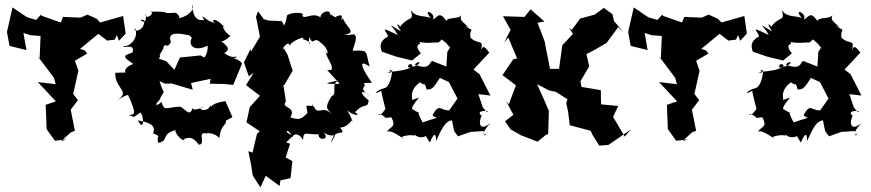

<svg xmlns="http://www.w3.org/2000/svg" viewBox="-20 -591 3756 828"><path d="M493 -415 522 -446 511 -522 412 -494 397 -510 357 -528 327 -515 252 -518 242 -494 162 -522 156 -527 136 -505 96 -517 34 -559 10 -453 21 -393 94 -375 81 -449 112 -439 155 -436 151 -340 143 -348 213 -255 220 -228 143 -237 221 -154 177 -139 180 -64 181 -34 217 16 267 10 244 18 285 -20 303 -27 285 -118 316 -159 292 -191 293 -174 318 -286 303 -329 356 -360 345 -374 325 -380 404 -445 442 -416 475 -420 484 -440Z M981 -85 982 -87 952 -155C867 -141 901 -119 887 -136C875 -101 817 -123 861 -130C849 -125 802 -107 811 -131C801 -77 776 -127 756 -131C696 -129 689 -108 676 -152C666 -137 637 -130 667 -159C695 -219 689 -168 668 -241L692 -230L720 -231L811 -204L804 -233L888 -251L885 -230L942 -229L986 -225L1023 -315C1021 -337 961 -342 1001 -342C993 -357 993 -330 947 -362C971 -377 968 -387 934 -413C952 -411 983 -448 976 -436C950 -444 926 -500 955 -464C906 -529 883 -498 911 -492C868 -495 840 -545 860 -505C848 -504 812 -496 809 -571C830 -535 737 -499 753 -520C738 -545 729 -533 707 -535C686 -534 708 -544 623 -540C660 -542 602 -494 606 -535C624 -464 560 -519 603 -503C600 -444 543 -459 564 -467C580 -413 522 -385 514 -393C502 -377 564 -409 552 -365C516 -351 501 -351 555 -315C508 -300 511 -263 545 -279L477 -277C475 -206 549 -198 482 -157C520 -180 520 -177 532 -182C572 -94 561 -97 533 -95C567 -88 545 -77 585 -106C604 -87 600 -19 575 -72C626 -62 654 -51 640 -16C681 1 651 -7 663 25C711 16 671 -14 741 -31C719 -29 785 45 775 -4C769 27 797 -26 837 33C872 32 824 -30 875 -14C858 -17 902 -24 926 5C934 -68 964 -44 951 -81C932 -39 945 -35 951 -69ZM854 -326 890 -327 845 -352 756 -343 732 -290 697 -327C622 -356 675 -314 669 -356L683 -378C691 -418 699 -373 717 -410C702 -448 737 -451 783 -441C817 -441 804 -399 819 -436C786 -421 798 -357 876 -394C876 -326 825 -328 837 -295Z M1208 -477 1195 -500 1141 -502 1118 -508 1093 -542 1084 -519 1101 -433 1063 -369 1060 -379 1032 -322 1053 -262 1074 -277 1041 -224 1101 -178 1057 -129 1043 -63 1100 -25 1088 -13 1069 67 1051 61 1063 121 1070 166 1103 217 1126 167 1186 211 1189 187 1233 177 1241 104 1212 88 1231 29 1214 23 1244 -6C1188 -28 1232 -45 1243 12C1232 -10 1266 -27 1287 13C1289 -30 1299 -9 1354 -12C1351 20 1408 10 1374 -20C1429 15 1439 -37 1407 26C1423 -49 1480 5 1447 -41C1439 -45 1465 -29 1500 -75C1492 -64 1515 -50 1476 -118C1491 -96 1545 -86 1511 -107C1554 -153 1565 -119 1570 -158C1519 -198 1544 -208 1579 -173C1515 -220 1567 -210 1549 -233L1584 -234C1547 -286 1516 -343 1574 -304C1555 -369 1573 -376 1504 -372C1493 -369 1530 -433 1507 -442C1550 -461 1517 -436 1460 -441C1529 -446 1465 -482 1459 -513C1435 -482 1482 -549 1422 -515C1462 -486 1390 -551 1401 -520C1416 -555 1362 -543 1362 -516C1328 -541 1291 -503 1283 -525C1301 -535 1246 -543 1218 -525C1207 -460 1197 -485 1197 -485ZM1306 -104C1279 -77 1272 -72 1232 -85C1261 -134 1188 -123 1213 -153L1202 -225L1206 -224L1242 -286L1220 -355L1204 -383C1185 -363 1225 -427 1230 -392C1229 -411 1302 -441 1286 -422C1341 -407 1304 -380 1314 -431C1333 -387 1331 -439 1363 -407C1412 -369 1386 -339 1383 -380C1382 -337 1438 -293 1396 -284C1403 -287 1420 -291 1391 -289L1445 -229C1379 -230 1369 -229 1439 -244C1405 -227 1437 -186 1410 -176C1373 -120 1397 -119 1412 -98C1367 -145 1350 -79 1325 -147C1334 -93 1359 -143 1301 -134Z M2062 -128 2043 -185 2095 -179 2048 -271 2022 -291 2090 -364C2069 -393 2060 -398 2053 -366C2067 -429 2049 -394 2010 -427C2003 -448 2014 -458 2013 -463C1999 -470 1968 -490 2001 -473C1971 -502 1961 -502 1970 -528C1964 -507 1911 -519 1905 -501C1873 -546 1869 -517 1846 -506C1864 -534 1797 -561 1838 -513C1814 -525 1770 -514 1751 -549C1767 -494 1744 -527 1704 -474C1710 -478 1676 -507 1709 -456C1635 -500 1675 -481 1695 -440C1607 -483 1648 -458 1653 -435C1660 -433 1604 -420 1627 -368L1688 -347L1757 -330L1795 -361C1754 -412 1813 -393 1783 -414C1773 -418 1786 -401 1860 -408C1887 -400 1902 -463 1873 -429C1930 -391 1896 -398 1945 -372C1937 -410 1929 -401 1909 -367L1905 -304L1847 -327C1830 -333 1844 -283 1769 -312C1781 -330 1798 -322 1783 -313C1709 -273 1750 -339 1760 -304C1730 -288 1705 -285 1650 -280C1688 -269 1640 -299 1671 -286C1670 -269 1663 -215 1635 -210C1604 -203 1582 -174 1628 -202C1616 -218 1636 -148 1642 -122C1647 -128 1617 -80 1612 -100C1664 -84 1616 -80 1668 -85C1690 -41 1667 -50 1645 -19C1660 -43 1729 17 1723 8C1683 -1 1764 -15 1767 -4C1762 -26 1779 20 1826 -9C1798 -30 1808 -18 1834 24C1852 -22 1862 -16 1860 17C1871 1 1892 -70 1929 -72C1942 -12 1932 -36 1955 -3L2008 -22L2066 -26L2069 -7L2085 -17C2049 2 2071 -37 2098 -63C2049 -20 2041 -60 2057 -92C2024 -117 2099 -116 2080 -107ZM1754 -159C1767 -157 1735 -195 1791 -236C1814 -217 1810 -242 1820 -205C1846 -204 1852 -217 1877 -255L1916 -237L1953 -166L1917 -115C1876 -114 1876 -149 1845 -94C1866 -75 1883 -92 1803 -63C1766 -127 1807 -92 1763 -117C1773 -123 1731 -105 1787 -170Z M2377 -195 2427 -163 2422 -146 2430 -109 2437 -51 2527 -27 2535 -10 2564 37 2604 34 2701 -33 2674 -2 2624 -87 2646 -134 2572 -141 2571 -202 2549 -206 2488 -216 2483 -240 2521 -305 2509 -358 2539 -373 2596 -406 2646 -474 2668 -453 2628 -500 2621 -530 2584 -557 2545 -528 2482 -511 2446 -462 2434 -471 2451 -445 2405 -396 2391 -294H2352L2329 -410L2334 -399L2298 -493L2328 -498L2268 -551L2242 -518L2149 -521L2182 -462L2154 -407L2172 -429L2210 -339L2193 -335L2147 -267C2166 -252 2186 -238 2205 -223L2174 -141L2162 -156L2194 -96L2158 -68L2182 -33L2226 -8L2298 20L2334 -9L2344 -13L2347 -113C2330 -152 2314 -190 2296 -228L2348 -201Z M3172 -415 3201 -446 3190 -522 3091 -494 3076 -510 3036 -528 3006 -515 2931 -518 2921 -494 2841 -522 2835 -527 2815 -505 2775 -517 2713 -559 2689 -453 2700 -393 2773 -375 2760 -449 2791 -439 2834 -436 2830 -340 2822 -348 2892 -255 2899 -228 2822 -237 2900 -154 2856 -139 2859 -64 2860 -34 2896 16 2946 10 2923 18 2964 -20 2982 -27 2964 -118 2995 -159 2971 -191 2972 -174 2997 -286 2982 -329 3035 -360 3024 -374 3004 -380 3083 -445 3121 -416 3154 -420 3163 -440Z M3662 -128 3643 -185 3695 -179 3648 -271 3622 -291 3690 -364C3669 -393 3660 -398 3653 -366C3667 -429 3649 -394 3610 -427C3603 -448 3614 -458 3613 -463C3599 -470 3568 -490 3601 -473C3571 -502 3561 -502 3570 -528C3564 -507 3511 -519 3505 -501C3473 -546 3469 -517 3446 -506C3464 -534 3397 -561 3438 -513C3414 -525 3370 -514 3351 -549C3367 -494 3344 -527 3304 -474C3310 -478 3276 -507 3309 -456C3235 -500 3275 -481 3295 -440C3207 -483 3248 -458 3253 -435C3260 -433 3204 -420 3227 -368L3288 -347L3357 -330L3395 -361C3354 -412 3413 -393 3383 -414C3373 -418 3386 -401 3460 -408C3487 -400 3502 -463 3473 -429C3530 -391 3496 -398 3545 -372C3537 -410 3529 -401 3509 -367L3505 -304L3447 -327C3430 -333 3444 -283 3369 -312C3381 -330 3398 -322 3383 -313C3309 -273 3350 -339 3360 -304C3330 -288 3305 -285 3250 -280C3288 -269 3240 -299 3271 -286C3270 -269 3263 -215 3235 -210C3204 -203 3182 -174 3228 -202C3216 -218 3236 -148 3242 -122C3247 -128 3217 -80 3212 -100C3264 -84 3216 -80 3268 -85C3290 -41 3267 -50 3245 -19C3260 -43 3329 17 3323 8C3283 -1 3364 -15 3367 -4C3362 -26 3379 20 3426 -9C3398 -30 3408 -18 3434 24C3452 -22 3462 -16 3460 17C3471 1 3492 -70 3529 -72C3542 -12 3532 -36 3555 -3L3608 -22L3666 -26L3669 -7L3685 -17C3649 2 3671 -37 3698 -63C3649 -20 3641 -60 3657 -92C3624 -117 3699 -116 3680 -107ZM3354 -159C3367 -157 3335 -195 3391 -236C3414 -217 3410 -242 3420 -205C3446 -204 3452 -217 3477 -255L3516 -237L3553 -166L3517 -115C3476 -114 3476 -149 3445 -94C3466 -75 3483 -92 3403 -63C3366 -127 3407 -92 3363 -117C3373 -123 3331 -105 3387 -170Z"/></svg>

Font: Asimov Aggro
Style: Medium
Weight: 500
Designer: Google
Version: Version 2.000980; 2014